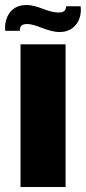

<svg xmlns="http://www.w3.org/2000/svg" viewBox="-31 -747 343 767"><path d="M291 -722H233C233 -700 216 -697 204 -697C157 -697 123 -727 74 -727C4 -727 -15 -664 -10 -624H48C48 -638 52 -651 77 -651C115 -651 159 -619 207 -619C270 -619 298 -673 291 -722ZM51 0H231V-570H51Z"/></svg>

Font: FilmFarsi_V5 Display
Style: Regular
Weight: 400
Designer: Borna Izadpanah
Foundry: Borna Izadpanah
Version: Version 1.000;PS 001.000;hotconv 1.0.88;makeotf.lib2.5.64775